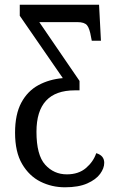

<svg xmlns="http://www.w3.org/2000/svg" viewBox="-20 -556 507 816"><path d="M256 240Q200 240 152 216Q104 192 74 141Q44 90 44 8Q44 -70 70.5 -119.5Q97 -169 143 -194Q189 -219 247 -224L64 -489V-536H401L409 -383H370L367 -398Q361 -435 350 -448.5Q339 -462 309 -462H147L318 -212V-172H298Q135 -172 135 4Q135 103 172 144Q209 185 264 185Q314 185 345.5 158Q377 131 389 95Q423 105 423 136Q423 159 405.5 183Q388 207 351 223.5Q314 240 256 240Z"/></svg>

Font: Noto Serif Condensed
Style: Regular
Weight: 400
Width: 3
Designer: Monotype Design Team
Foundry: Monotype Imaging Inc.
Version: Version 2.013; ttfautohint (v1.8.4.7-5d5b)